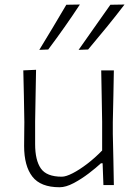

<svg xmlns="http://www.w3.org/2000/svg" viewBox="-20 -798 593 828"><path d="M237 9.5Q155 9.5 119.5 -36.5Q84 -82.5 84 -168.5Q84 -200.5 84.5 -224.8Q85 -249 85 -271Q84 -334 83 -386.5Q82 -439 80.5 -494.5L135.5 -497Q134.5 -440.5 133.5 -387.8Q132.5 -335 131.5 -273.5V-176.5Q131.5 -107 156.2 -71.5Q181 -36 246.5 -36Q264.5 -36 293.2 -50.8Q322 -65.5 355.5 -91Q389 -116.5 420.5 -149V-273.5Q419.5 -334.5 418.5 -386.8Q417.5 -439 416.5 -494.5H471Q470 -438 469 -386Q468 -334 466.5 -271V-220.5Q468 -159.5 469 -107.8Q470 -56 471 0H426L422.5 -94H415.5Q394.5 -74.5 362.8 -50.2Q331 -26 297.5 -8.2Q264 9.5 237 9.5ZM319 -583Q353.5 -632 387.8 -680.8Q422 -729.5 456 -777.5L517 -778.5Q480.5 -730.5 440.5 -681.5Q400.5 -632.5 360 -584.5ZM149.5 -583Q179.5 -632 208.5 -680.5Q237.5 -729 266 -777.5L324.5 -778.5Q293 -730.5 258.5 -681.5Q224 -632.5 188 -584.5Z"/></svg>

Font: Commissioner Loud ExtraLight
Style: Regular
Weight: 200
Designer: Kostas Bartsokas
Foundry: Kostas Bartsokas
Version: Version 1.000; ttfautohint (v1.8.3)